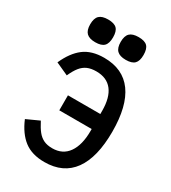

<svg xmlns="http://www.w3.org/2000/svg" viewBox="-227 -1059 1054 1186"><g transform="rotate(30 300.0 -466.0)"><path d="M48 -156 138 -197Q159 -156 178.2 -132Q197.5 -108 222.5 -96Q247.5 -84 284 -84Q358 -84 397 -139.8Q436 -195.5 436 -295V-309H205V-416H436V-438Q436 -533 397.5 -582.5Q359 -632 284 -632Q247 -632 221 -620.8Q195 -609.5 175.2 -585Q155.5 -560.5 137 -519L47 -560Q85 -645 140 -687Q195 -729 284 -729Q418.5 -729 486.8 -634.8Q555 -540.5 555 -358Q555 -175.5 486.8 -80.8Q418.5 14 284 14Q194.5 14 139 -28.8Q83.5 -71.5 48 -156ZM104.5 -865Q104.5 -908 124 -927Q143.5 -946 186.5 -946Q230.5 -946 249 -927.2Q267.5 -908.5 267.5 -865Q267.5 -822 248.8 -803Q230 -784 186.5 -784Q144 -784 124.2 -803.2Q104.5 -822.5 104.5 -865ZM322 -865Q322 -908 341.5 -927Q361 -946 404 -946Q448 -946 466.5 -927.2Q485 -908.5 485 -865Q485 -822 466.2 -803Q447.5 -784 404 -784Q361.5 -784 341.8 -803.2Q322 -822.5 322 -865Z"/></g></svg>

Font: JuliaMono
Style: Bold
Weight: 700
Monospace: yes
Designer: cormullion
Foundry: corm
Version: Version 0.055; ttfautohint (v1.8.4)